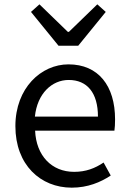

<svg xmlns="http://www.w3.org/2000/svg" viewBox="-20 -853 594 886"><path d="M311 13C385 13 444 -12 491 -43L458 -103C418 -76 376 -60 322 -60C219 -60 147 -134 142 -250H508C510 -263 511 -282 511 -302C511 -457 434 -556 296 -556C170 -556 51 -447 51 -271C51 -92 167 13 311 13ZM141 -315C152 -422 220 -484 297 -484C382 -484 432 -425 432 -315ZM250 -642H341L468 -798L429 -833L298 -706H293L162 -833L123 -798Z"/></svg>

Font: Kinto Sans
Style: Regular
Weight: 400
Designer: Authors: Ryoko NISHIZUKA  (kana & ideographs); Paul D. Hunt (Latin, Greek & Cyrillic); Wenlong ZHANG  (bopomofo); Sandol
Foundry: Adobe Systems Incorporated, ookami Inc.
Version: Version 0.001